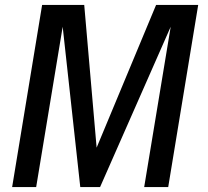

<svg xmlns="http://www.w3.org/2000/svg" viewBox="-20 -755 840 775"><path d="M29 0 150 -735H320L370 -159L610 -735H780L659 0H562L669 -647L384 0H304L233 -647L126 0Z"/></svg>

Font: Iosevka Aile Medium Oblique
Style: Regular
Weight: 500
Italic angle: -9°
Designer: Belleve Invis
Foundry: Belleve Invis
Version: Version 31.1.0; ttfautohint (v1.8.4)